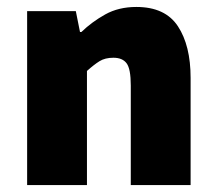

<svg xmlns="http://www.w3.org/2000/svg" viewBox="-20 -532 622 552"><path d="M58 0V-500H198L210 -440H214Q244 -469 282.5 -490.5Q321 -512 372 -512Q455 -512 491.5 -456.5Q528 -401 528 -308V0H356V-286Q356 -334 344 -350Q332 -366 306 -366Q282 -366 266 -356Q250 -346 230 -328V0Z"/></svg>

Font: Assistant ExtraBold
Style: Regular
Weight: 800
Designer: Hebrew By Ben Nathan, Latin by Paul Hunt
Version: Version 3.000